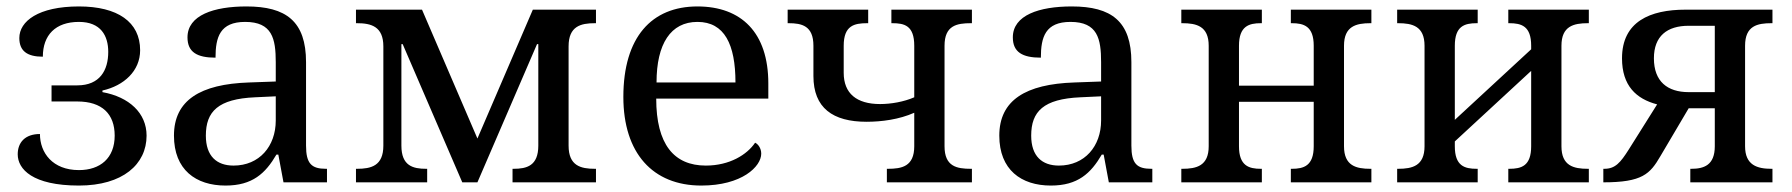

<svg xmlns="http://www.w3.org/2000/svg" viewBox="-20 -566 5562 596"><path d="M225 10C361 10 435 -56 435 -145C435 -215 381 -265 298 -280V-285C365 -300 415 -346 415 -410C415 -498 345 -546 225 -546C99 -546 40 -500 40 -448C40 -408 64 -390 113 -390C113 -457 152 -498 225 -498C293 -498 316 -455 316 -405C316 -348 290 -301 220 -301H140V-251H220C297 -251 336 -212 336 -145C336 -75 291 -38 225 -38C143 -38 104 -92 104 -150C58 -150 35 -124 35 -87C35 -41 81 10 225 10Z M680 10C764 10 804 -28 838 -86H844L860 0H995V-42H992C947 -42 930 -58 930 -114V-373C930 -500 868 -546 745 -546C644 -546 562 -519 562 -450C562 -404 592 -387 649 -387C649 -451 663 -498 741 -498C825 -498 836 -446 836 -373V-313L753 -310C602 -305 520 -255 520 -145C520 -39 588 10 680 10ZM705 -52C653 -52 619 -81 619 -145C619 -220 657 -259 772 -264L836 -267V-192C836 -112 785 -52 705 -52Z M1085 0H1306V-42H1303C1262 -42 1226 -51 1226 -114V-429H1230L1415 0H1462L1647 -429H1651V-114C1651 -51 1615 -42 1574 -42H1571V0H1830V-42H1827C1783 -42 1745 -51 1745 -114V-422C1745 -485 1783 -494 1827 -494H1830V-536H1634L1462 -136L1290 -536H1085V-494H1088C1132 -494 1170 -484 1170 -422V-114C1170 -51 1132 -42 1088 -42H1085Z M2157 10C2283 10 2343 -49 2343 -89C2343 -106 2333 -119 2324 -123C2299 -86 2245 -52 2171 -52C2072 -52 2017 -118 2017 -260H2365V-307C2365 -465 2281 -546 2145 -546C2003 -546 1915 -451 1915 -265C1915 -91 2006 10 2157 10ZM2263 -310H2018C2018 -430 2062 -498 2145 -498C2229 -498 2263 -428 2263 -310Z M2733 0H2997V-42H2994C2950 -42 2912 -49 2912 -112V-424C2912 -487 2950 -494 2994 -494H2997V-536H2747V-494H2750C2787 -494 2818 -487 2818 -424V-264C2786 -250 2746 -243 2712 -243C2639 -243 2599 -276 2599 -340V-424C2599 -487 2632 -494 2672 -494H2675V-536H2425V-494H2428C2469 -494 2505 -486 2505 -424V-330C2505 -231 2565 -188 2670 -188C2716 -188 2771 -195 2818 -216V-112C2818 -49 2779 -42 2736 -42H2733Z M3242 10C3326 10 3366 -28 3400 -86H3406L3422 0H3557V-42H3554C3509 -42 3492 -58 3492 -114V-373C3492 -500 3430 -546 3307 -546C3206 -546 3124 -519 3124 -450C3124 -404 3154 -387 3211 -387C3211 -451 3225 -498 3303 -498C3387 -498 3398 -446 3398 -373V-313L3315 -310C3164 -305 3082 -255 3082 -145C3082 -39 3150 10 3242 10ZM3267 -52C3215 -52 3181 -81 3181 -145C3181 -220 3219 -259 3334 -264L3398 -267V-192C3398 -112 3347 -52 3267 -52Z M3647 0H3897V-42H3894C3857 -42 3826 -51 3826 -112V-250H4058V-112C4058 -51 4027 -42 3990 -42H3987V0H4237V-42H4234C4190 -42 4152 -51 4152 -112V-424C4152 -485 4190 -494 4234 -494H4237V-536H3987V-494H3990C4027 -494 4058 -485 4058 -424V-300H3826V-424C3826 -485 3857 -494 3894 -494H3897V-536H3647V-494H3650C3694 -494 3732 -485 3732 -424V-112C3732 -51 3694 -42 3650 -42H3647Z M4317 0H4567V-42H4564C4526 -42 4496 -51 4496 -112V-127L4733 -346V-112C4733 -51 4703 -42 4665 -42H4662V0H4912V-42H4909C4865 -42 4827 -51 4827 -112V-424C4827 -485 4865 -494 4909 -494H4912V-536H4662V-494H4665C4703 -494 4733 -485 4733 -424V-413L4496 -194V-424C4496 -485 4526 -494 4564 -494H4567V-536H4317V-494H4320C4364 -494 4402 -485 4402 -424V-112C4402 -51 4364 -42 4320 -42H4317Z M4957 0C5078 0 5102 -26 5134 -81L5222 -230H5303V-112C5303 -53 5269 -42 5230 -42H5227V0H5482V-42H5479C5435 -42 5397 -53 5397 -112V-424C5397 -486 5435 -494 5479 -494H5482V-536H5212C5102 -536 5015 -499 5015 -385C5015 -300 5059 -259 5124 -242L5036 -102C5010 -61 4994 -42 4960 -42H4957ZM5222 -280C5156 -280 5114 -313 5114 -385C5114 -454 5155 -486 5222 -486H5303V-280Z"/></svg>

Font: Noto Serif
Style: Regular
Weight: 400
Designer: Monotype Design Team
Foundry: Monotype Imaging Inc.
Version: Version 2.015